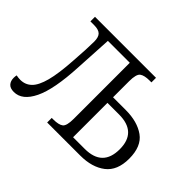

<svg xmlns="http://www.w3.org/2000/svg" viewBox="-117 -737 948 948"><g transform="rotate(45 357.0 -263.0)"><path d="M56 10Q30 10 18 -3.5Q6 -17 6 -39Q6 -44 6.5 -49Q7 -54 8 -58Q23 -55 36 -55Q71 -55 95 -78.5Q119 -102 133.5 -156.5Q148 -211 154 -305Q157 -344 159 -384Q161 -424 161 -446Q161 -478 147.5 -491Q134 -504 103 -504H77V-536H503V-504H490Q454 -504 437.5 -492Q421 -480 421 -430V-318H510Q591 -318 641.5 -282Q692 -246 692 -160Q692 -77 642 -38.5Q592 0 510 0H279V-32H290Q327 -32 343 -44Q359 -56 359 -105V-497H206L195 -301Q187 -140 150.5 -65Q114 10 56 10ZM421 -39H502Q626 -39 626 -160Q626 -279 502 -279H421Z"/></g></svg>

Font: Noto Serif SemiCondensed Light
Style: Regular
Weight: 300
Width: 4
Designer: Monotype Design Team
Foundry: Monotype Imaging Inc.
Version: Version 2.013